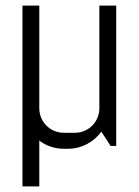

<svg xmlns="http://www.w3.org/2000/svg" viewBox="-20 -520 494 684"><path d="M60 144H120V-19C144 -1 174 10 207 10H222C271 10 314 -14 341 -51L374 0H394V-500H334V-134C334 -86 295 -47 247 -47H207C159 -47 120 -86 120 -134V-500H60Z"/></svg>

Font: Abel
Style: Regular
Weight: 400
Designer: Matthew Desmond
Foundry: Matthew Desmond
Version: Version 1.002